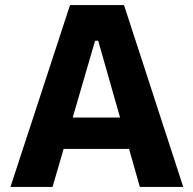

<svg xmlns="http://www.w3.org/2000/svg" viewBox="-20 -733 758 753"><path d="M21.1 0Q39.9 -57.4 60.6 -120.9Q81.4 -184.5 100.2 -241.4L180.3 -486.2Q202.1 -552.6 219.5 -605.8Q237 -659 254.6 -713H466.4Q484.6 -656.9 501.9 -603.9Q519.2 -550.9 540.4 -486L620.1 -240.8Q639.5 -181.8 659.8 -119.4Q680.1 -57 698.5 0H528.4Q512.3 -56.8 495.3 -116.7Q478.3 -176.7 462.9 -229.8L365.1 -573.3H352.9L254 -233.6Q237.8 -178 220.3 -117.2Q202.7 -56.3 186.1 0ZM192.9 -149 210.3 -272.1H528.9L543.2 -149Z"/></svg>

Font: Commissioner Thin
Style: Regular
Weight: 100
Designer: Kostas Bartsokas
Foundry: Kostas Bartsokas
Version: Version 1.001;gftools[0.9.23]